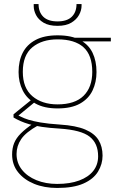

<svg xmlns="http://www.w3.org/2000/svg" viewBox="-20 -699 613 951"><path d="M263 232Q199 232 149 211.5Q99 191 69.5 154Q40 117 40 66Q40 35 50 10Q60 -15 83.5 -38.5Q107 -62 147 -89L169 -78Q108 -44 85 -10Q62 24 62 64Q62 108 88.5 141.5Q115 175 160.5 193.5Q206 212 263 212Q327 212 372.5 195Q418 178 442 147.5Q466 117 466 75Q466 11 424 -22Q382 -55 276 -62Q225 -65 188 -70.5Q151 -76 125.5 -83.5Q100 -91 81 -99.5Q62 -108 47 -117V-133L136 -205L158 -198L62 -119L56 -133Q70 -128 84.5 -120.5Q99 -113 121 -106Q143 -99 180 -92.5Q217 -86 277 -82Q356 -77 402 -57.5Q448 -38 468 -5.5Q488 27 488 72Q488 114 465.5 151Q443 188 393.5 210Q344 232 263 232ZM265 -162Q199 -162 156 -186Q113 -210 92.5 -251Q72 -292 72 -342Q72 -397 92.5 -437.5Q113 -478 156 -501Q199 -524 265 -524Q334 -524 376.5 -501Q419 -478 438.5 -437.5Q458 -397 458 -342Q458 -292 438.5 -251Q419 -210 376.5 -186Q334 -162 265 -162ZM265 -182Q351 -182 394 -224.5Q437 -267 437 -343Q437 -426 393.5 -465Q350 -504 265 -504Q188 -504 140.5 -465Q93 -426 93 -343Q93 -263 140.5 -222.5Q188 -182 265 -182ZM358 -494 349 -512H529V-494ZM265 -571Q222 -571 196 -586.5Q170 -602 158.5 -624.5Q147 -647 147 -669V-679H171Q171 -639 194.5 -616Q218 -593 265 -593Q312 -593 335.5 -616Q359 -639 359 -679H384V-671Q384 -648 371.5 -625Q359 -602 333 -586.5Q307 -571 265 -571Z"/></svg>

Font: DM Sans 12pt Thin
Style: Regular
Weight: 250
Version: Version 4.004;gftools[0.9.30]